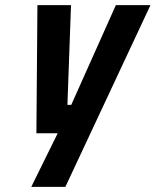

<svg xmlns="http://www.w3.org/2000/svg" viewBox="-20 -520 607 749"><path d="M122 0H205L102 209H235L567 -500H432L258 -111H243L257 -500H126Z"/></svg>

Font: RazerF5
Style: Bold Italic
Weight: 700
Foundry: Razer Inc.
Version: Version 2